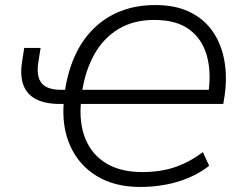

<svg xmlns="http://www.w3.org/2000/svg" viewBox="-20 -733 963 761"><path d="M535 8Q435 8 364 -35Q293 -78 258.5 -154.5Q224 -231 233 -331L245 -321H217Q161 -321 124.5 -339Q88 -357 73.5 -394Q59 -431 67 -485L76 -543H141L132 -487Q123 -431 144.5 -404Q166 -377 222 -377H251L236 -364Q247 -444 275.5 -508.5Q304 -573 350.5 -619Q397 -665 458.5 -689Q520 -713 596 -713Q676 -713 733 -685Q790 -657 824 -607Q858 -557 869.5 -491.5Q881 -426 870 -352L865 -321H289L301 -329Q293 -244 319 -181.5Q345 -119 402 -85Q459 -51 544 -51Q616 -51 673.5 -70.5Q731 -90 784 -130L809 -76Q774 -48 729.5 -29Q685 -10 636 -1Q587 8 535 8ZM591 -654Q510 -654 450.5 -618.5Q391 -583 354.5 -518.5Q318 -454 305 -368L293 -377H824L804 -352Q819 -442 800.5 -510Q782 -578 730.5 -616Q679 -654 591 -654Z"/></svg>

Font: Nunito Sans 10pt Light
Style: Italic
Weight: 300
Italic angle: -9°
Designer: Vernon Adams
Foundry: Vernon Adams
Version: Version 3.101;gftools[0.9.27]